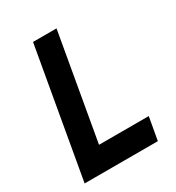

<svg xmlns="http://www.w3.org/2000/svg" viewBox="-169 -803 829 906"><g transform="rotate(-30 245.0 -350.0)"><path d="M425 0H26L149 -700H277L176 -124H447Z"/></g></svg>

Font: Cabin
Style: Bold Italic
Weight: 700
Designer: Pablo Impallari
Foundry: Pablo Impallari. www.impallari.com Igino Marini. www.ikern.com
Version: Version 1.005